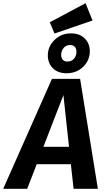

<svg xmlns="http://www.w3.org/2000/svg" viewBox="-67 -1188 664 1208"><path d="M515.1 -1059.1 275.9 -977.1 246.1 -1047.9 471.2 -1168ZM351.1 -727.1Q297.4 -727.1 265.6 -758.8Q233.9 -790.5 233.9 -839.8Q233.9 -895 275.9 -936.5Q317.9 -978 379.9 -978Q434.1 -978 466.1 -946.3Q498 -914.6 498 -865.2Q498 -808.6 456.3 -767.8Q414.6 -727.1 351.1 -727.1ZM375 -904.8Q348.1 -904.8 333 -886Q317.9 -867.2 317.9 -842.8Q317.9 -822.8 328.1 -811.8Q338.4 -800.8 356.9 -800.8Q383.8 -800.8 398.9 -819.1Q414.1 -837.4 414.1 -861.8Q414.1 -882.3 403.6 -893.6Q393.1 -904.8 375 -904.8ZM396 0 378.9 -154.8H164.1L104 0H-46.9L259.8 -691.9H437L548.8 0ZM206.1 -264.2H367.2L332 -589.8Z"/></svg>

Font: FiraGO SemiBold
Style: Italic
Weight: 600
Italic angle: -8°
Designer: bBox Type GmbH
Foundry: bBox Type GmbH
Version: Version 1.001;PS 001.001;hotconv 1.0.88;makeotf.lib2.5.64775